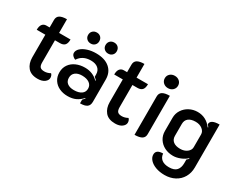

<svg xmlns="http://www.w3.org/2000/svg" viewBox="-112 -1217 2391 1934"><g transform="rotate(30 1084.0 -250.0)"><path d="M135 -152V-415H35Q35 -458 52 -479Q69 -500 98 -500H136V-587Q136 -625 163.5 -642Q191 -659 246 -659V-500H379Q379 -455 361 -435Q343 -415 304 -415H247V-156Q247 -120 261 -104.5Q275 -89 310 -89Q345 -89 379 -108Q388 -100 392.5 -88Q397 -76 397 -63Q397 -35 368 -13Q339 9 288 9Q210 9 172.5 -36Q135 -81 135 -152Z M447 -158Q447 -210 473.5 -248.5Q500 -287 546 -307.5Q592 -328 649 -328Q740 -328 802 -266L807 -271Q789 -289 778 -297V-325Q778 -369 748 -394.5Q718 -420 664 -420Q616 -420 580 -401.5Q544 -383 522 -347Q502 -354 488.5 -369Q475 -384 475 -401Q475 -430 502 -455Q529 -480 574.5 -494.5Q620 -509 673 -509Q775 -509 831.5 -460.5Q888 -412 888 -328V-69Q888 -28 863 -9.5Q838 9 783 9V-34Q801 -52 807 -60L802 -64Q770 -28 730.5 -9.5Q691 9 636 9Q583 9 540 -11Q497 -31 472 -69Q447 -107 447 -158ZM780 -159Q780 -199 748.5 -221.5Q717 -244 663 -244Q614 -244 585.5 -221.5Q557 -199 557 -159Q557 -118 585 -96.5Q613 -75 662 -75Q717 -75 748.5 -97Q780 -119 780 -159ZM509 -629Q509 -658 527.5 -676Q546 -694 575 -694Q603 -694 621 -676Q639 -658 639 -629Q639 -602 621 -584Q603 -566 575 -566Q546 -566 527.5 -584Q509 -602 509 -629ZM712 -629Q712 -658 730 -676Q748 -694 777 -694Q806 -694 824 -676Q842 -658 842 -629Q842 -602 824 -584Q806 -566 777 -566Q749 -566 730.5 -584Q712 -602 712 -629Z M1036 -152V-415H936Q936 -458 953 -479Q970 -500 999 -500H1037V-587Q1037 -625 1064.5 -642Q1092 -659 1147 -659V-500H1280Q1280 -455 1262 -435Q1244 -415 1205 -415H1148V-156Q1148 -120 1162 -104.5Q1176 -89 1211 -89Q1246 -89 1280 -108Q1289 -100 1293.5 -88Q1298 -76 1298 -63Q1298 -35 1269 -13Q1240 9 1189 9Q1111 9 1073.5 -36Q1036 -81 1036 -152Z M1396 -638Q1396 -669 1418 -689Q1440 -709 1473 -709Q1506 -709 1528 -689Q1550 -669 1550 -638Q1550 -607 1528 -586.5Q1506 -566 1473 -566Q1440 -566 1418 -586.5Q1396 -607 1396 -638ZM1417 -437Q1417 -475 1445 -492Q1473 -509 1529 -509V-63Q1529 -25 1501 -8Q1473 9 1417 9Z M1680 86Q1680 28 1761 28Q1764 71 1794.5 95Q1825 119 1880 119Q1941 119 1967.5 89Q1994 59 1994 5V-37Q2009 -48 2016 -58L2012 -63Q1985 -36 1941 -18.5Q1897 -1 1858 -1Q1802 -1 1758 -23.5Q1714 -46 1688.5 -86Q1663 -126 1663 -178V-331Q1663 -381 1689.5 -422Q1716 -463 1760 -486Q1804 -509 1855 -509Q1955 -509 2018 -424L2023 -428Q2011 -444 2003 -453Q2003 -509 2108 -509V-10Q2108 54 2079 104Q2050 154 1998 181.5Q1946 209 1880 209Q1823 209 1777.5 192.5Q1732 176 1706 147.5Q1680 119 1680 86ZM1996 -181V-329Q1996 -364 1964.5 -388.5Q1933 -413 1886 -413Q1833 -413 1804 -390Q1775 -367 1775 -324V-185Q1775 -144 1803.5 -121Q1832 -98 1885 -98Q1932 -98 1964 -122.5Q1996 -147 1996 -181Z"/></g></svg>

Font: K2D SemiBold
Style: Regular
Weight: 600
Designer: Katatrad Aksorn Co.,Ltd.
Foundry: Cadson Demak Co.,Ltd.
Version: Version 1.000; ttfautohint (v1.6)